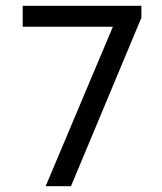

<svg xmlns="http://www.w3.org/2000/svg" viewBox="-20 -640 558 660"><path d="M137 0 368 -548H58V-620H466V-579L224 0Z"/></svg>

Font: Imprima
Style: Regular
Weight: 400
Designer: Eduardo Tunni
Foundry: Eduardo Tunni
Version: Version 1.002; ttfautohint (v1.8.4.7-5d5b);gftools[0.9.23]